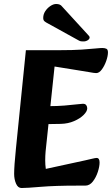

<svg xmlns="http://www.w3.org/2000/svg" viewBox="-20 -932 562 964"><path d="M88 12Q70 12 60.5 -10Q51 -32 51 -59Q51 -98 60 -186L110 -680H278Q347 -680 390.5 -683Q434 -686 458.5 -688.5Q483 -691 494 -691Q505 -691 513.5 -687.5Q522 -684 522 -669Q522 -651 513.5 -626.5Q505 -602 491.5 -583.5Q478 -565 463 -565Q453 -565 427 -570Q401 -575 372 -579L254 -598L209 -172Q207 -149 207 -127Q207 -105 210 -84L408 -127Q426 -131 442.5 -135Q459 -139 465 -139Q480 -139 480 -116Q480 -96 471 -68.5Q462 -41 446 -20.5Q430 0 408 0H368Q256 0 185 6Q114 12 88 12ZM163 -308 176 -399H224Q267 -399 303.5 -402Q340 -405 364.5 -408Q389 -411 396 -411Q408 -411 413 -404Q418 -397 418 -388Q418 -373 400 -355Q382 -337 352 -324Q322 -311 285 -310ZM422 -757 292 -899Q287 -906 279.5 -909Q272 -912 262 -912Q248 -912 232.5 -901.5Q217 -891 207 -875.5Q197 -860 197 -842Q197 -831 203 -825.5Q209 -820 223 -813L375 -729Q382 -725 387.5 -724.5Q393 -724 400 -724Q411 -724 420.5 -730Q430 -736 430 -744Q430 -747 428 -750Q426 -753 422 -757Z"/></svg>

Font: Alkatra SemiBold
Style: Regular
Weight: 600
Designer: Suman Bhandary
Version: Version 1.100;gftools[0.9.22]